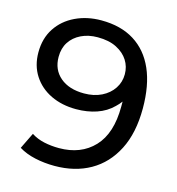

<svg xmlns="http://www.w3.org/2000/svg" viewBox="-107 -800 830 900"><g transform="rotate(15 308.5 -350.0)"><path d="M275 -708Q370 -708 435.5 -667Q501 -626 535 -548.5Q569 -471 569 -359Q569 -240 527 -158Q485 -76 411 -34Q337 8 238 8Q189 8 143.5 -2Q98 -12 64 -33L102 -111Q130 -93 164.5 -85.5Q199 -78 237 -78Q343 -78 406 -144.5Q469 -211 469 -342Q469 -353 469 -366Q458 -351 444 -338Q412 -306 366.5 -290.5Q321 -275 267 -275Q198 -275 144 -301Q90 -327 59 -375Q28 -423 28 -487Q28 -555 60.5 -604.5Q93 -654 149.5 -681Q206 -708 275 -708ZM279 -627Q234 -627 199 -610Q164 -593 144.5 -563Q125 -533 125 -491Q125 -429 168 -392.5Q211 -356 284 -356Q332 -356 368.5 -374Q405 -392 425.5 -423Q446 -454 446 -492Q446 -529 427 -559Q408 -589 371 -608Q334 -627 279 -627Z"/></g></svg>

Font: Montserrat Z Med
Style: Regular
Weight: 500
Designer: Julieta Ulanovsky
Foundry: Julieta Ulanovsky
Version: Version 8.000